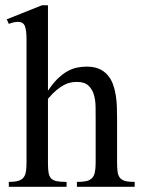

<svg xmlns="http://www.w3.org/2000/svg" viewBox="-20 -715 540 735"><path d="M274.4 0V-18.6Q295.9 -18.6 309.6 -21.5Q323.2 -24.4 331.5 -32.5Q339.8 -40.5 343 -54.9Q346.2 -69.3 346.2 -91.8V-258.8Q346.2 -280.8 345.9 -305.7Q345.7 -330.6 339.6 -351.8Q333.5 -373 318.6 -387.2Q303.7 -401.4 274.4 -401.4Q263.2 -401.4 251.2 -399.2Q239.3 -397 225.8 -390.1Q212.4 -383.3 197 -370.6Q181.6 -357.9 163.6 -336.9V-91.8Q163.6 -69.3 165.8 -54.9Q168 -40.5 175.3 -32.5Q182.6 -24.4 196.8 -21.5Q210.9 -18.6 234.9 -18.6V0H13.7V-18.6Q35.6 -18.6 49.1 -22.5Q62.5 -26.4 69.6 -34.9Q76.7 -43.5 79.1 -57.4Q81.5 -71.3 81.5 -91.8V-564Q81.5 -599.1 75.2 -615.2Q68.8 -631.3 48.8 -631.3Q42.5 -631.3 33.4 -629.6Q24.4 -627.9 13.7 -623.5L5.9 -641.1L140.6 -694.8H163.6V-367.7Q183.1 -397 202.1 -415Q221.2 -433.1 239.7 -443.1Q258.3 -453.1 276.4 -456.5Q294.4 -460 312 -460Q340.3 -460 359.9 -451.2Q379.4 -442.4 392.3 -427.2Q405.3 -412.1 412.6 -392.1Q419.9 -372.1 423.3 -349.9Q426.8 -327.6 427.5 -304.2Q428.2 -280.8 428.2 -258.8V-91.8Q428.2 -70.3 430.4 -56.2Q432.6 -42 439.7 -33.7Q446.8 -25.4 460 -22Q473.1 -18.6 495.6 -18.6V0Z"/></svg>

Font: GodaGr
Style: Regular
Weight: 400
Version: 1.0.0